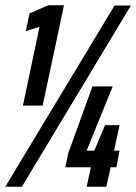

<svg xmlns="http://www.w3.org/2000/svg" viewBox="-27 -709 517 729"><path d="M60 -308 123 -607 71 -591 85 -658 156 -689H216L135 -308ZM-7 0 408 -688H470L56 0ZM302 0 318 -74H221L232 -127L324 -381H401L302 -137H331L372 -234H427L406 -137H427L415 -74H393L377 0Z"/></svg>

Font: Saira UltraCondensed ExtraBold
Style: Italic
Weight: 800
Width: 1
Italic angle: -12°
Designer: Hector Gatti with collaboration of the Omnibus-Type team
Foundry: Omnibus-Type
Version: Version 1.101